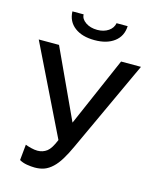

<svg xmlns="http://www.w3.org/2000/svg" viewBox="-133 -1006 895 1103"><g transform="rotate(15 314.5 -454.5)"><path d="M180.2 6.8Q159.7 6.8 133.3 2.4Q107.9 -2 88.9 -13.2L98.1 -106.9Q110.8 -101.6 132.3 -96.2Q153.8 -90.8 170.9 -90.8Q202.6 -90.8 227.1 -109.4Q250 -127 272 -181.2L13.2 -710H133.8L324.2 -298.8L502.9 -710H621.1L371.1 -169.9Q350.1 -123.5 328.6 -88.4Q308.1 -54.7 285.6 -33.7Q262.2 -11.7 237.3 -2.4Q212.4 6.8 180.2 6.8ZM323.2 -789.1Q249 -789.1 205.1 -822.3Q160.2 -856 158.2 -916H225.1Q225.1 -889.2 253.4 -869.6Q281.7 -850.1 323.2 -850.1Q361.8 -850.1 389.2 -868.7Q415.5 -886.7 420.9 -916H486.8Q484.4 -856 439.9 -822.3Q396 -789.1 323.2 -789.1Z"/></g></svg>

Font: Rising Sun DemiBold
Style: DemiBold
Weight: 600
Designer: Matt McInerney, Pablo Impallari, Rodrigo Fuenzalida
Foundry: Matt McInerney, Pablo Impallari, Rodrigo Fuenzalida
Version: Version 1.000